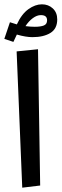

<svg xmlns="http://www.w3.org/2000/svg" viewBox="-32 -864 285 889"><path d="M71 5 45 -626 144 -636 154 -5ZM233 -774Q233 -731 201.5 -711.5Q170 -692 118 -692Q88 -692 46 -704L30 -670L-12 -684L14 -761Q20 -759 46 -751Q68 -799 99.5 -821.5Q131 -844 162 -844Q192 -844 212.5 -825Q233 -806 233 -774ZM186 -770Q186 -782 179 -788Q172 -794 157 -794Q139 -794 120 -780Q101 -766 86 -743Q109 -740 129 -740Q156 -740 171 -746Q186 -752 186 -770Z"/></svg>

Font: FiraGO
Style: Italic
Weight: 400
Italic angle: -8°
Designer: bBox Type GmbH
Foundry: bBox Type GmbH
Version: Version 1.001